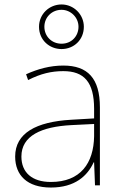

<svg xmlns="http://www.w3.org/2000/svg" viewBox="-20 -831 551 861"><path d="M256 -611C311 -611 356 -652 356 -711C356 -766 311 -811 256 -811C201 -811 155 -768 155 -711C155 -651 202 -611 256 -611ZM256 -635C211 -635 179 -669 179 -711C179 -753 212 -787 256 -787C297 -787 332 -753 332 -711C332 -669 301 -635 256 -635ZM264 -537C205 -537 150 -522 97 -498L106 -472C163 -501 211 -512 264 -512C357 -512 402 -463 402 -343V-300L299 -294C142 -285 48 -234 48 -129C48 -45 102 10 208 10C316 10 372 -42 400 -103H402L406 0H428V-350C428 -480 373 -537 264 -537ZM301 -270 402 -275V-220C400 -99 341 -15 208 -15C123 -15 76 -58 76 -129C76 -222 165 -263 301 -270Z"/></svg>

Font: Noto Sans Telugu Thin
Style: Regular
Weight: 100
Designer: Jelle Bosma - Monotype Design Team
Foundry: Monotype Imaging Inc.
Version: Version 2.005